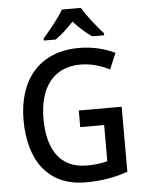

<svg xmlns="http://www.w3.org/2000/svg" viewBox="-62 -990 787 1048"><g transform="rotate(-5 331.5 -465.5)"><path d="M422 -941H317C293 -897 240 -833 204 -792V-781H270C300 -802 335 -834 369 -870C402 -834 437 -803 469 -781H535V-792C499 -832 446 -896 422 -941ZM361 -384V-293H492V-95C462 -87 427 -81 379 -81C227 -81 165 -195 165 -356C165 -530 247 -633 391 -633C449 -633 505 -616 551 -592L588 -680C532 -707 465 -724 392 -724C175 -724 56 -579 56 -358C56 -133 162 10 365 10C453 10 525 -3 596 -28V-384Z"/></g></svg>

Font: Noto Sans SemiCondensed Medium
Style: Regular
Weight: 500
Width: 4
Designer: Monotype Design Team
Foundry: Monotype Imaging Inc.
Version: Version 2.013